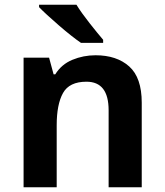

<svg xmlns="http://www.w3.org/2000/svg" viewBox="-20 -786 691 806"><path d="M381 -554Q330 -554 284 -535Q238 -516 212 -474H205L186 -544H79V0H218V-260Q218 -348 244.5 -395.5Q271 -443 343 -443Q436 -443 436 -323V0H575V-355Q575 -460 522.5 -507Q470 -554 381 -554ZM301 -766H144V-756Q171 -728 226.5 -680Q282 -632 320 -606H413V-619Q389 -647 355.5 -689.5Q322 -732 301 -766Z"/></svg>

Font: Noto Sans UI
Style: Bold
Weight: 700
Designer: Monotype Design Team
Foundry: Monotype Imaging Inc.
Version: Version 1.901